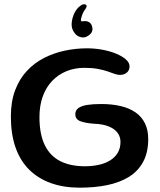

<svg xmlns="http://www.w3.org/2000/svg" viewBox="-20 -851 760 910"><path d="M358 38.5Q281.5 38.5 221 16.8Q160.5 -5 118 -47.2Q75.5 -89.5 53.5 -152.5Q31.5 -215.5 31.5 -298.5Q31.5 -370 51.8 -423.5Q72 -477 107.5 -515Q143 -553 189.2 -576.5Q235.5 -600 287.5 -611Q339.5 -622 392.5 -622Q430 -622 466 -615.2Q502 -608.5 530.8 -596.5Q559.5 -584.5 576.8 -569.2Q594 -554 594 -536.5Q594 -517.5 581 -506.8Q568 -496 548.5 -496Q536.5 -496 522.8 -501Q509 -506 490.2 -512.5Q471.5 -519 444.8 -524.2Q418 -529.5 379.5 -529.5Q333.5 -529.5 294.8 -513.5Q256 -497.5 227.2 -467.5Q198.5 -437.5 182.8 -394.2Q167 -351 167 -296Q167 -215 192.2 -163.2Q217.5 -111.5 265.8 -87.2Q314 -63 382 -63Q417.5 -63 448.2 -69.8Q479 -76.5 502 -90.8Q525 -105 538 -126.8Q551 -148.5 551 -178.5Q551 -203 537 -221.8Q523 -240.5 495.2 -251.8Q467.5 -263 426.5 -264.5Q384.5 -267.5 360.8 -276.5Q337 -285.5 337 -309.5Q337 -328.5 351.8 -339Q366.5 -349.5 394 -353.8Q421.5 -358 460 -358Q511 -358 552.2 -348.2Q593.5 -338.5 622.5 -318.2Q651.5 -298 667 -266.5Q682.5 -235 682.5 -192Q682.5 -128 658.2 -83.5Q634 -39 590.2 -12.2Q546.5 14.5 487.5 26.5Q428.5 38.5 358 38.5ZM384 -830Q391.5 -827 390.5 -821Q389.5 -815 385 -808.5Q378 -800 372.8 -788.2Q367.5 -776.5 365.5 -767Q361.5 -753 365.5 -750.5Q368 -749.5 372.5 -750.2Q377 -751 383 -751Q395 -751 404.2 -744.5Q413.5 -738 416 -726.5Q420.5 -713.5 416.2 -702Q412 -690.5 398.5 -682Q382 -670 362.8 -674.8Q343.5 -679.5 333 -695.5Q319.5 -713 319.5 -734.5Q319.5 -756 329 -781Q334 -794 342.8 -805.8Q351.5 -817.5 361 -823.5Q366.5 -828 372.5 -830Q378.5 -832 384 -830Z"/></svg>

Font: Gluten
Style: Regular
Weight: 400
Designer: Tyler Finck
Foundry: Etcetera Type Company
Version: Version 1.300